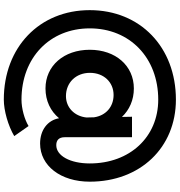

<svg xmlns="http://www.w3.org/2000/svg" viewBox="13 -768 965 1032"><g transform="rotate(90 496.0 -252.5)"><path d="M516 210C575 210 656 187 712 154L658 77C622 99 563 115 516 115C291 115 133 -37 133 -252C133 -467 291 -620 516 -620C717 -620 859 -467 859 -252C859 -147 818 -72 761 -72C736 -72 718 -84 718 -118V-479H608L609 -425C571 -465 518 -489 456 -489C334 -489 248 -391 248 -252C248 -113 334 -14 456 -14C522 -14 578 -41 616 -87C627 -25 680 15 752 15C872 15 957 -96 957 -252C957 -523 774 -715 516 -715C234 -715 35 -523 35 -252C35 18 234 210 516 210ZM497 -124C425 -124 372 -177 372 -253C372 -327 422 -380 491 -380C555 -380 602 -338 611 -275L612 -234C605 -169 558 -124 497 -124Z"/></g></svg>

Font: HB Figtree Prototype
Style: Bold
Weight: 700
Designer: Alfredo Marco Pradil
Foundry: Hanken Design Co.®
Version: Version 1.002;Glyphs 3.2 (3228)